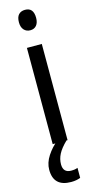

<svg xmlns="http://www.w3.org/2000/svg" viewBox="-145 -775 515 1035"><g transform="rotate(-15 112.5 -257.5)"><path d="M114 -738Q161 -738 161 -681Q161 -654 148.5 -639Q136 -624 114 -624Q92 -624 78.5 -639Q65 -654 65 -681Q65 -710 78 -724Q91 -738 114 -738ZM154 -537V0H71V-537ZM86 117Q86 164 131 164Q143 164 151.5 162.5Q160 161 167 158V214Q157 218 144 220.5Q131 223 115 223Q17 223 17 129Q17 90 41.5 52.5Q66 15 101 -13L148 0Q114 33 100 60.5Q86 88 86 117Z"/></g></svg>

Font: Noto Sans Gurmukhi Condensed
Style: Regular
Weight: 400
Width: 3
Designer: Jelle Bosma - Monotype Design Team
Foundry: Monotype Imaging Inc.
Version: Version 2.004; ttfautohint (v1.8.4.7-5d5b)